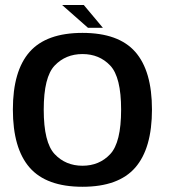

<svg xmlns="http://www.w3.org/2000/svg" viewBox="-20 -728 661 753"><path d="M303.5 4.5Q445 4.5 510.5 -70.8Q576 -146 576 -298.5Q576 -450 510.5 -524.5Q445 -599 303.5 -599Q162 -599 96.2 -524.5Q30.5 -450 30.5 -298.5Q30.5 -146 96.2 -70.8Q162 4.5 303.5 4.5ZM303.5 -78Q237.5 -78 194.5 -123.5Q151.5 -169 151.5 -298Q151.5 -426 194.5 -471Q237.5 -516 303.5 -516Q369.5 -516 412.2 -471Q455 -426 455 -298Q455 -169 412.2 -123.5Q369.5 -78 303.5 -78ZM325 -619H383.5L308.5 -708.5H223.5Z"/></svg>

Font: Anybody UltraCondensed Thin Medium
Style: Regular
Weight: 500
Version: Version 1.111